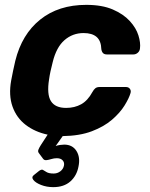

<svg xmlns="http://www.w3.org/2000/svg" viewBox="-20 -550 619 790"><path d="M199 220Q172 220 149 211Q126 202 117 190Q108 178 121 169L141 153Q151 146 156.5 149Q162 152 171.5 158Q181 164 201 164Q216 164 228 155Q240 146 243 132Q246 119 238 110Q230 101 214 101Q202 101 191 104.5Q180 108 171 109Q162 110 157 103L140 80Q135 74 138 66Q141 58 148 47L176 4Q124 -7 86 -36Q48 -65 31.5 -111.5Q15 -158 26 -219Q29 -235 34 -259.5Q39 -284 43 -300Q70 -409 145.5 -469.5Q221 -530 335 -530Q400 -530 444 -511Q488 -492 514 -463.5Q540 -435 549.5 -404.5Q559 -374 556 -351Q555 -340 547 -333Q539 -326 529 -326H420Q410 -326 404.5 -331Q399 -336 397 -347Q396 -382 377.5 -398Q359 -414 324 -414Q279 -414 245.5 -385Q212 -356 197 -295Q192 -276 188 -257.5Q184 -239 182 -224Q172 -162 189.5 -134Q207 -106 252 -106Q287 -106 314 -121Q341 -136 360 -171Q366 -182 372.5 -187Q379 -192 390 -192H498Q509 -192 514.5 -184.5Q520 -177 517 -167Q511 -146 492.5 -116Q474 -86 441 -57.5Q408 -29 358 -10Q308 9 238 10L209 51Q216 48 226.5 46.5Q237 45 244 45Q278 45 294.5 71Q311 97 303 135Q296 173 269.5 196.5Q243 220 199 220Z"/></svg>

Font: Rubik Light SemiBold
Style: Italic
Weight: 600
Italic angle: -12°
Version: Version 2.104